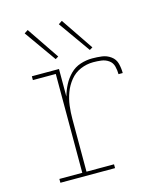

<svg xmlns="http://www.w3.org/2000/svg" viewBox="-112 -836 799 923"><g transform="rotate(-15 288.0 -375.0)"><path d="M74 0H346V-19H209V-281Q209 -314 213 -346.5Q217 -379 228.5 -410Q240 -441 261 -467Q282 -493 312.5 -506Q343 -519 376 -519Q396 -519 416 -516.5Q436 -514 452.5 -502.5Q469 -491 474 -471Q479 -451 479 -432H500Q500 -456 494 -479.5Q488 -503 468 -517.5Q448 -532 424 -535Q400 -538 376 -538Q346 -538 317 -528.5Q288 -519 266.5 -497.5Q245 -476 231 -449Q217 -422 209 -393V-530H74V-511H188V-19H74ZM376 -580 391 -589 282 -750 264 -738ZM206 -580 221 -589 112 -750 94 -738Z"/></g></svg>

Font: Iosevka Sparkle Thin
Style: Regular
Weight: 100
Designer: Belleve Invis
Foundry: Belleve Invis
Version: Version 4.5.0; ttfautohint (v1.8.3)